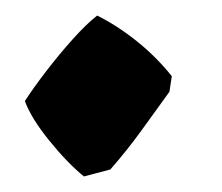

<svg xmlns="http://www.w3.org/2000/svg" viewBox="-20 -218 285 247"><path d="M88 9Q67 -8 43.5 -37Q20 -66 12 -88Q23 -105 39.5 -126.5Q56 -148 73.5 -167.5Q91 -187 105 -198Q131 -185 156 -165Q181 -145 201 -120L198 -100Q180 -75 161.5 -49.5Q143 -24 122 0Z"/></svg>

Font: Labrada Black
Style: Italic
Weight: 900
Italic angle: -7°
Designer: Mercedes Jáuregui
Foundry: Omnibus-Type Team
Version: Version 1.000; ttfautohint (v1.8.4.7-5d5b)